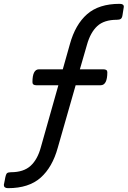

<svg xmlns="http://www.w3.org/2000/svg" viewBox="-118 -760 665 1000"><path d="M-76 220Q-98 220 -98 203L-93 178Q-88 147 -81.5 142Q-75 137 -61 137Q5 137 41.5 103.5Q78 70 95 6L186 -316H71Q51 -316 51 -332Q51 -399 85 -399H209L246 -530Q274 -632 335.5 -686Q397 -740 505 -740Q527 -740 527 -725L520 -681Q518 -667 511.5 -662Q505 -657 491 -657Q424 -657 388.5 -624Q353 -591 335 -527Q317 -463 298 -399H420Q441 -399 441 -384Q441 -316 406 -316H276L183 9Q155 111 93.5 165.5Q32 220 -76 220Z"/></svg>

Font: YamahaIndonesia935. App
Style: Italic
Weight: 400
Italic angle: -10°
Designer: Dalton Maag Ltd
Foundry: Dalton Maag Ltd
Version: Version 1.002; January 01, 2024; Regular/Italic